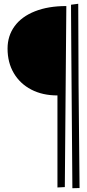

<svg xmlns="http://www.w3.org/2000/svg" viewBox="-20 -764 461 1016"><path d="M394 -744Q394 -378 401 231L363 232Q355 -761 356 -739ZM323 226 284 228V-259Q205 -259 145.5 -290Q86 -321 53 -377Q20 -433 20 -507Q20 -574 57 -625Q94 -676 164.5 -704Q235 -732 331 -732Z"/></svg>

Font: Vibes
Style: Regular
Weight: 400
Designer: AbdElmomen Kadhim
Version: Version 1.100